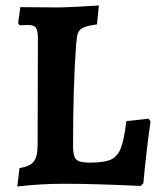

<svg xmlns="http://www.w3.org/2000/svg" viewBox="-20 -669 570 699"><path d="M51 -57Q89 -63 103 -81Q117 -99 117 -143L118 -526Q118 -557 111 -567.5Q104 -578 82 -578L51 -577L46 -585L54 -643L188 -642Q231 -642 340 -649L333 -580Q299 -576 283.5 -568.5Q268 -561 263.5 -547.5Q259 -534 257 -505Q246 -355 246 -138Q246 -111 251 -98.5Q256 -86 269 -81.5Q282 -77 309 -77Q359 -77 383.5 -88Q408 -99 420 -130Q432 -161 440 -228L521 -237L528 -227Q512 -113 502 -2L492 8Q323 0 212 0Q128 0 43 10Z"/></svg>

Font: Alegreya
Style: Bold
Weight: 700
Designer: Juan Pablo del Peral
Foundry: Huerta Tipografica
Version: Version 2.008; ttfautohint (v1.8)